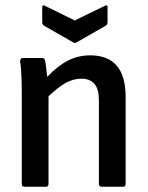

<svg xmlns="http://www.w3.org/2000/svg" viewBox="-20 -712 563 732"><path d="M74 0Q63 0 63 -11V-366Q63 -393 61.5 -425.5Q60 -458 57 -477Q56 -491 68 -491H141Q150 -491 152 -480Q154 -471 156 -454Q158 -437 160 -419Q200 -461 239 -481Q278 -501 324 -501Q459 -501 459 -342V-11Q459 0 449 0H368Q357 0 357 -11V-332Q357 -412 290 -412Q261 -412 232.5 -397Q204 -382 165 -345V-11Q165 0 155 0ZM258 -551 148 -614Q141 -618 141 -627V-685Q141 -696 153 -689L265 -634L378 -689Q390 -696 390 -685V-627Q390 -618 383 -614L273 -551Q265 -546 258 -551Z"/></svg>

Font: Sofia Sans Extra Cond
Style: Bold
Weight: 700
Width: 1
Designer: Botio Nikoltchev, Ani Petrova
Foundry: lettersoup
Version: Version 4.100; ttfautohint (v1.8.3)